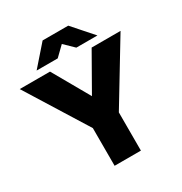

<svg xmlns="http://www.w3.org/2000/svg" viewBox="-207 -1064 1149 1214"><g transform="rotate(-30 368.0 -457.0)"><path d="M277 0H469V-279L736 -720H525L373 -453L221 -720H0L277 -275ZM151 -768H305L373 -834L441 -768H595L466 -914H279Z"/></g></svg>

Font: Aspekta 850
Style: Regular
Weight: 850
Designer: Ivo Dolenc
Version: Version 2.000